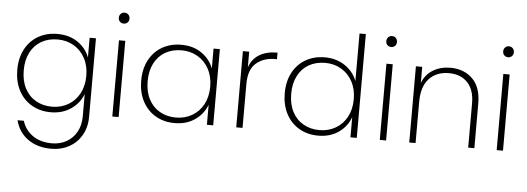

<svg xmlns="http://www.w3.org/2000/svg" viewBox="-59 -920 3739 1363"><g transform="rotate(5 1811.0 -238.0)"><path d="M316 -550Q402 -550 462 -508.5Q522 -467 546 -402V-543H591V17Q591 92 558 148.5Q525 205 469 235.5Q413 266 344 266Q242 266 175 217Q108 168 87 85H132Q152 150 207 188.5Q262 227 344 227Q401 227 447 201.5Q493 176 519.5 128.5Q546 81 546 17V-142Q522 -77 461.5 -34.5Q401 8 316 8Q240 8 180.5 -26.5Q121 -61 87.5 -124.5Q54 -188 54 -272Q54 -356 87.5 -419Q121 -482 180.5 -516Q240 -550 316 -550ZM546 -272Q546 -343 516.5 -397.5Q487 -452 436 -481.5Q385 -511 322 -511Q256 -511 206 -482.5Q156 -454 128 -400Q100 -346 100 -272Q100 -198 128 -144Q156 -90 206.5 -61Q257 -32 322 -32Q385 -32 436.5 -61.5Q488 -91 517 -145.5Q546 -200 546 -272Z M778 -664Q762 -664 751 -674.5Q740 -685 740 -703Q740 -720 751 -731Q762 -742 778 -742Q794 -742 805 -731Q816 -720 816 -703Q816 -685 805 -674.5Q794 -664 778 -664ZM800 -543V0H755V-543Z M937 -272Q937 -356 970.5 -419Q1004 -482 1063.5 -516Q1123 -550 1199 -550Q1285 -550 1345 -508Q1405 -466 1429 -401V-543H1474V0H1429V-143Q1405 -77 1344.5 -34.5Q1284 8 1199 8Q1123 8 1063.5 -26.5Q1004 -61 970.5 -124.5Q937 -188 937 -272ZM1429 -272Q1429 -343 1399.5 -397.5Q1370 -452 1319 -481.5Q1268 -511 1205 -511Q1139 -511 1089 -482.5Q1039 -454 1011 -400Q983 -346 983 -272Q983 -198 1011 -144Q1039 -90 1089.5 -61Q1140 -32 1205 -32Q1268 -32 1319.5 -61.5Q1371 -91 1400 -145.5Q1429 -200 1429 -272Z M1683 -431Q1703 -491 1754 -522.5Q1805 -554 1884 -554V-507H1869Q1789 -507 1736 -461.5Q1683 -416 1683 -313V0H1638V-543H1683Z M1960 -272Q1960 -356 1993.5 -419Q2027 -482 2086.5 -516Q2146 -550 2222 -550Q2305 -550 2366 -508.5Q2427 -467 2452 -401V-740H2497V0H2452V-144Q2428 -77 2368 -34.5Q2308 8 2222 8Q2146 8 2086.5 -26.5Q2027 -61 1993.5 -124.5Q1960 -188 1960 -272ZM2452 -272Q2452 -343 2422.5 -397.5Q2393 -452 2342 -481.5Q2291 -511 2228 -511Q2162 -511 2112 -482.5Q2062 -454 2034 -400Q2006 -346 2006 -272Q2006 -198 2034 -144Q2062 -90 2112.5 -61Q2163 -32 2228 -32Q2291 -32 2342.5 -61.5Q2394 -91 2423 -145.5Q2452 -200 2452 -272Z M2684 -664Q2668 -664 2657 -674.5Q2646 -685 2646 -703Q2646 -720 2657 -731Q2668 -742 2684 -742Q2700 -742 2711 -731Q2722 -720 2722 -703Q2722 -685 2711 -674.5Q2700 -664 2684 -664ZM2706 -543V0H2661V-543Z M3116 -554Q3213 -554 3274 -494.5Q3335 -435 3335 -318V0H3291V-315Q3291 -412 3242 -463.5Q3193 -515 3109 -515Q3021 -515 2968.5 -459Q2916 -403 2916 -293V0H2871V-543H2916V-428Q2939 -489 2992.5 -521.5Q3046 -554 3116 -554Z M3517 -664Q3501 -664 3490 -674.5Q3479 -685 3479 -703Q3479 -720 3490 -731Q3501 -742 3517 -742Q3533 -742 3544 -731Q3555 -720 3555 -703Q3555 -685 3544 -674.5Q3533 -664 3517 -664ZM3539 -543V0H3494V-543Z"/></g></svg>

Font: Fz Poppins ExtLt
Style: Regular
Weight: 200
Designer: Ninad Kale (Devanagari), Jonny Pinhorn (Latin)
Foundry: Indian Type Foundry
Version: Vit hóa bi Vntype.Com & FontZin.Com